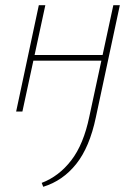

<svg xmlns="http://www.w3.org/2000/svg" viewBox="-20 -428 522 737"><path d="M146 289 140 274Q206 249 253.5 187.5Q301 126 323 19L415 -408H440L348 22Q324 137 272.5 201.5Q221 266 146 289ZM42 0 129 -408H154L66 0ZM94 -195 99 -217H387L382 -195Z"/></svg>

Font: Ysabeau Office Thin
Style: Italic
Weight: 250
Italic angle: -12°
Designer: Christian Thalmann (Catharsis Fonts)
Version: Version 2.001;gftools[0.9.30]; featfreeze: tnum,lnum,ss02